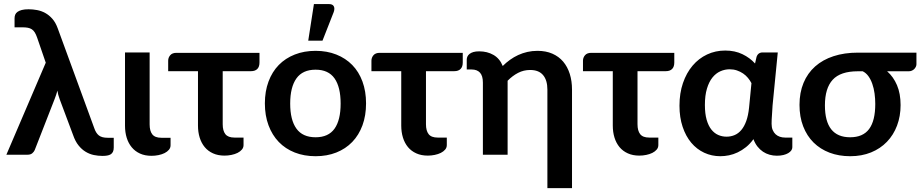

<svg xmlns="http://www.w3.org/2000/svg" viewBox="-20 -776 4616 963"><path d="M550.5 -85V-36Q550.5 -23 546.5 -14.8Q542.5 -6.5 535.2 -2Q528 2.5 517.5 4.2Q507 6 494 6Q472 6 450.5 1.5Q429 -3 409.5 -14.8Q390 -26.5 373.8 -46.8Q357.5 -67 346.5 -99L280 -276.5Q275 -289.5 272.2 -300.5Q269.5 -311.5 268 -321.5Q265 -311 261.5 -300.2Q258 -289.5 253.5 -278L154 -23Q150 -14 141.5 -7Q133 0 118 0H12L209.5 -461.5L166 -588Q160.5 -603.5 154.5 -613.2Q148.5 -623 140 -628.8Q131.5 -634.5 119.8 -636.8Q108 -639 91.5 -639H53V-684.5Q53 -694 56.2 -702.2Q59.5 -710.5 67.8 -716.5Q76 -722.5 89.5 -726Q103 -729.5 123.5 -729.5Q144.5 -729.5 166 -725.5Q187.5 -721.5 207 -710.8Q226.5 -700 242.8 -681.5Q259 -663 269.5 -634L452.5 -134Q461 -108.5 475.8 -96.8Q490.5 -85 519.5 -85Z M607 -513H730.5V-152Q730.5 -119 744 -102Q757.5 -85 789 -85H835.5V-47.5Q835.5 -34.5 827.2 -24.8Q819 -15 805.5 -8.2Q792 -1.5 774.8 2Q757.5 5.5 740 5.5Q707 5.5 682.2 -5.8Q657.5 -17 640.8 -37.2Q624 -57.5 615.5 -85Q607 -112.5 607 -145Z M1281.5 -462.5Q1281.5 -441 1270.5 -430Q1259.5 -419 1239 -419H1097V-153Q1097 -120 1110.5 -103Q1124 -86 1155.5 -86H1201.5V-48.5Q1201.5 -35.5 1193.2 -25.8Q1185 -16 1171.5 -9.2Q1158 -2.5 1140.8 1Q1123.5 4.5 1106 4.5Q1073.5 4.5 1048.5 -6.8Q1023.5 -18 1006.8 -38.2Q990 -58.5 981.5 -86Q973 -113.5 973 -146V-419H823.5V-471.5Q823.5 -487 833.8 -499Q844 -511 865 -511H1281.5Z M1563 -521Q1620 -521 1666.8 -502.5Q1713.5 -484 1746.8 -450Q1780 -416 1798 -367Q1816 -318 1816 -257.5Q1816 -196.5 1798 -147.5Q1780 -98.5 1746.8 -64Q1713.5 -29.5 1666.8 -11Q1620 7.5 1563 7.5Q1505.5 7.5 1458.5 -11Q1411.5 -29.5 1378.2 -64Q1345 -98.5 1326.8 -147.5Q1308.5 -196.5 1308.5 -257.5Q1308.5 -318 1326.8 -367Q1345 -416 1378.2 -450Q1411.5 -484 1458.5 -502.5Q1505.5 -521 1563 -521ZM1563 -87.5Q1627 -87.5 1657.8 -130.5Q1688.5 -173.5 1688.5 -256.5Q1688.5 -339.5 1657.8 -383Q1627 -426.5 1563 -426.5Q1498 -426.5 1466.8 -382.8Q1435.5 -339 1435.5 -256.5Q1435.5 -174 1466.8 -130.8Q1498 -87.5 1563 -87.5ZM1526 -572 1554.5 -755.5H1630.5Q1648 -755.5 1654 -744.8Q1660 -734 1654 -716L1597.5 -572Z M2301 -462.5Q2301 -441 2290 -430Q2279 -419 2258.5 -419H2116.5V-153Q2116.5 -120 2130 -103Q2143.5 -86 2175 -86H2221V-48.5Q2221 -35.5 2212.8 -25.8Q2204.5 -16 2191 -9.2Q2177.5 -2.5 2160.2 1Q2143 4.5 2125.5 4.5Q2093 4.5 2068 -6.8Q2043 -18 2026.2 -38.2Q2009.5 -58.5 2001 -86Q1992.5 -113.5 1992.5 -146V-419H1843V-471.5Q1843 -487 1853.2 -499Q1863.5 -511 1884.5 -511H2301Z M2321 -476.5Q2321 -484.5 2324.2 -492Q2327.5 -499.5 2335 -505.5Q2342.5 -511.5 2354.2 -515Q2366 -518.5 2383.5 -518.5Q2424 -518.5 2455.2 -500.5Q2486.5 -482.5 2501.5 -445Q2518.5 -462 2538 -476Q2557.5 -490 2579.2 -500Q2601 -510 2625 -515.5Q2649 -521 2676 -521Q2718 -521 2750.5 -506.8Q2783 -492.5 2804.8 -466.8Q2826.5 -441 2837.8 -405.2Q2849 -369.5 2849 -326.5V167.5H2725.5V-326.5Q2725.5 -373.5 2704 -399.2Q2682.5 -425 2639 -425Q2606.5 -425 2578.5 -410.5Q2550.5 -396 2526 -371V0H2402V-362Q2402 -395.5 2387.5 -411.5Q2373 -427.5 2345.5 -427.5H2321Z M3362 -462.5Q3362 -441 3351 -430Q3340 -419 3319.5 -419H3177.5V-153Q3177.5 -120 3191 -103Q3204.5 -86 3236 -86H3282V-48.5Q3282 -35.5 3273.8 -25.8Q3265.5 -16 3252 -9.2Q3238.5 -2.5 3221.2 1Q3204 4.5 3186.5 4.5Q3154 4.5 3129 -6.8Q3104 -18 3087.2 -38.2Q3070.5 -58.5 3062 -86Q3053.5 -113.5 3053.5 -146V-419H2904V-471.5Q2904 -487 2914.2 -499Q2924.5 -511 2945.5 -511H3362Z M3749 -359Q3742 -372.5 3731.5 -385.2Q3721 -398 3707 -407.5Q3693 -417 3676 -422.8Q3659 -428.5 3639.5 -428.5Q3615.5 -428.5 3593 -418.5Q3570.5 -408.5 3553.2 -387Q3536 -365.5 3525.8 -331.5Q3515.5 -297.5 3515.5 -249.5Q3515.5 -206 3524.2 -175.5Q3533 -145 3548 -126.2Q3563 -107.5 3582.5 -99Q3602 -90.5 3624 -90.5Q3645.5 -90.5 3664.5 -98.5Q3683.5 -106.5 3698.2 -124Q3713 -141.5 3723 -169.2Q3733 -197 3737 -236ZM3954 -86V-37Q3954 -29 3948.8 -21.5Q3943.5 -14 3933.5 -8Q3923.5 -2 3909 1.5Q3894.5 5 3876.5 5Q3857.5 5 3839.8 0Q3822 -5 3806.8 -15.2Q3791.5 -25.5 3779.2 -41Q3767 -56.5 3759 -78Q3742 -54.5 3721.8 -38.2Q3701.5 -22 3680 -11.8Q3658.5 -1.5 3636.2 3Q3614 7.5 3593 7.5Q3549.5 7.5 3512 -10Q3474.5 -27.5 3447 -60.2Q3419.5 -93 3403.8 -140Q3388 -187 3388 -246Q3388 -308.5 3405.5 -359.5Q3423 -410.5 3453.8 -446.8Q3484.5 -483 3526.5 -502.8Q3568.5 -522.5 3617.5 -522.5Q3666 -522.5 3703.8 -504.2Q3741.5 -486 3767 -457.5L3774.5 -490.5Q3782 -513 3805.5 -513H3881L3855 -248Q3854 -224 3852 -200.2Q3850 -176.5 3850 -155Q3850 -137 3855.5 -124Q3861 -111 3870.2 -102.5Q3879.5 -94 3891.8 -90Q3904 -86 3917.5 -86Z M4282.5 -418.5Q4195.5 -418.5 4156.5 -376Q4117.5 -333.5 4117.5 -247.5Q4117.5 -87.5 4244 -87.5Q4308.5 -87.5 4339.2 -129Q4370 -170.5 4370 -254.5Q4370 -281 4366.5 -307Q4363 -333 4355.2 -355.2Q4347.5 -377.5 4335.5 -394Q4323.5 -410.5 4307 -418.5ZM4576.5 -512V-453.5Q4576.5 -448 4573.8 -441.8Q4571 -435.5 4566 -430.2Q4561 -425 4553.8 -421.8Q4546.5 -418.5 4537.5 -418.5H4429.5Q4461 -391 4479 -348.8Q4497 -306.5 4497 -249Q4497 -193 4479.2 -146Q4461.5 -99 4428.5 -64.8Q4395.5 -30.5 4348.8 -11.5Q4302 7.5 4244.5 7.5Q4187.5 7.5 4140.8 -10.2Q4094 -28 4060.5 -61.2Q4027 -94.5 4008.5 -142.2Q3990 -190 3990 -250Q3990 -311.5 4010.2 -360.2Q4030.5 -409 4068.5 -442.8Q4106.5 -476.5 4160.8 -494.2Q4215 -512 4283.5 -512Z"/></svg>

Font: Lato 2
Style: Bold
Weight: 700
Designer: Lukasz Dziedzic with Adam Twardoch and Botio Nikoltchev
Foundry: tyPoland Lukasz Dziedzic
Version: Version 2.015; 2015-08-06; http://www.latofonts.com/